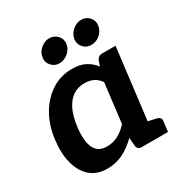

<svg xmlns="http://www.w3.org/2000/svg" viewBox="-169 -843 929 978"><g transform="rotate(-30 296.0 -354.0)"><path d="M183 8Q123 8 84.5 -25.5Q46 -59 30.5 -118Q15 -177 25 -255Q34 -331 68.5 -391.5Q103 -452 157 -487.5Q211 -523 279 -523Q325 -523 356 -507Q387 -491 409 -462L419 -491Q428 -514 453 -514H531L468 0H390Q364 0 361 -23L357 -72Q321 -36 278 -14Q235 8 183 8ZM238 -91Q274 -91 304 -107Q334 -123 360 -152L388 -383Q370 -408 347.5 -418Q325 -428 297 -428Q258 -428 229 -408Q200 -388 181.5 -349.5Q163 -311 156 -255Q146 -175 165.5 -133Q185 -91 238 -91ZM444 0 469 -101 525 -89Q539 -86 545.5 -79Q552 -72 550 -58L543 0ZM319 -647Q315 -619 291.5 -599Q268 -579 239 -579Q212 -579 193.5 -599.5Q175 -620 179 -646Q182 -675 205.5 -695.5Q229 -716 256 -716Q285 -716 304 -695.5Q323 -675 319 -647ZM506 -647Q502 -619 479.5 -599Q457 -579 427 -579Q399 -579 381 -599Q363 -619 366 -647Q370 -675 393 -695.5Q416 -716 444 -716Q474 -716 492 -695.5Q510 -675 506 -647Z"/></g></svg>

Font: Aleo
Style: Bold Italic
Weight: 700
Italic angle: -7°
Version: Version 2.001;gftools[0.9.29]